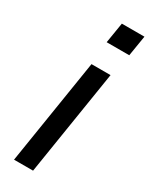

<svg xmlns="http://www.w3.org/2000/svg" viewBox="-188 -753 626 795"><g transform="rotate(30 124.5 -355.5)"><path d="M36 0 116 -503H207L127 0ZM125 -613 141 -711H249L233 -613Z"/></g></svg>

Font: Mulish ExtraLight Medium
Style: Italic
Weight: 500
Italic angle: -9°
Version: Version 3.603